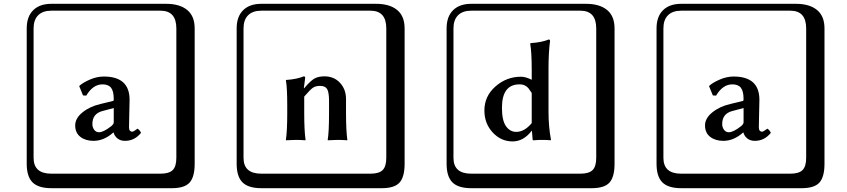

<svg xmlns="http://www.w3.org/2000/svg" viewBox="-20 -774 4440 1006"><path d="M576 -208 516 -192Q464 -178 464 -124Q464 -107 473.5 -94Q483 -81 499 -81Q522 -81 563 -113Q576 -124 576 -133ZM656 -107Q656 -84 674 -84Q679 -84 701 -100L703 -98Q711 -94 719 -78Q685 -36 635 -36Q611 -36 595.5 -48.5Q580 -61 575 -80H574Q525 -36 470 -36Q428 -36 401 -57Q374 -78 374 -117Q374 -154 412 -185Q450 -216 506 -229L572 -245Q576 -245 576 -254Q576 -296 562 -314Q548 -332 517 -332Q467 -332 432 -273L415 -274L395 -323L398 -326Q416 -342 452 -357.5Q488 -373 524 -373Q659 -373 659 -251Q659 -249 657.5 -184.5Q656 -120 656 -107ZM249 -718Q204 -718 180 -694Q156 -670 156 -625V53Q156 136 249 136H821Q866 136 885 117Q904 98 904 53V-625Q904 -718 821 -718ZM1000 84Q1000 153 973.5 182.5Q947 212 881 212H249Q181 212 150.5 181.5Q120 151 120 84V-625Q120 -687 154 -720.5Q188 -754 249 -754H851Q921 -754 960.5 -722Q1000 -690 1000 -625Z M1793 -180Q1793 -91 1800 -41L1799 -39Q1774 -41 1748 -41L1698 -39L1697 -41Q1704 -82 1704 -180V-246Q1704 -289 1694.5 -306.5Q1685 -324 1657 -324Q1633 -324 1618.5 -313.5Q1604 -303 1574 -268V-180Q1574 -91 1581 -41L1580 -39Q1555 -41 1530 -41L1478 -39V-41Q1485 -89 1485 -180V-221Q1485 -316 1478 -353L1479 -355Q1536 -359 1572 -374Q1579 -374 1579 -366L1572 -312H1574Q1608 -352 1628.5 -363Q1649 -374 1680 -374Q1730 -374 1761.5 -340Q1793 -306 1793 -255ZM1349 -718Q1304 -718 1280 -694Q1256 -670 1256 -625V53Q1256 136 1349 136H1921Q1966 136 1985 117Q2004 98 2004 53V-625Q2004 -718 1921 -718ZM2100 84Q2100 153 2073.5 182.5Q2047 212 1981 212H1349Q1281 212 1250.5 181.5Q1220 151 1220 84V-625Q1220 -687 1254 -720.5Q1288 -754 1349 -754H1951Q2021 -754 2060.5 -722Q2100 -690 2100 -625Z M2766 -129V-287Q2755 -304 2748.5 -312Q2742 -320 2730.5 -326Q2719 -332 2702 -332Q2610 -332 2610 -209Q2610 -143 2631 -113Q2652 -83 2685 -83Q2728 -83 2766 -129ZM2766 -89Q2723 -33 2666 -33Q2605 -33 2561.5 -80Q2518 -127 2518 -195Q2518 -270 2576 -321Q2634 -372 2710 -372Q2734 -372 2766 -356V-405Q2766 -502 2758 -545L2760 -548Q2819 -552 2855 -567Q2862 -567 2862 -559Q2854 -498 2854 -418V-187Q2854 -110 2867 -41L2865 -39Q2847 -41 2818 -41Q2798 -41 2778 -39Q2771 -39 2771 -41L2767 -89ZM2449 -718Q2404 -718 2380 -694Q2356 -670 2356 -625V53Q2356 136 2449 136H3021Q3066 136 3085 117Q3104 98 3104 53V-625Q3104 -718 3021 -718ZM3200 84Q3200 153 3173.5 182.5Q3147 212 3081 212H2449Q2381 212 2350.5 181.5Q2320 151 2320 84V-625Q2320 -687 2354 -720.5Q2388 -754 2449 -754H3051Q3121 -754 3160.5 -722Q3200 -690 3200 -625Z M3876 -208 3816 -192Q3764 -178 3764 -124Q3764 -107 3773.5 -94Q3783 -81 3799 -81Q3822 -81 3863 -113Q3876 -124 3876 -133ZM3956 -107Q3956 -84 3974 -84Q3979 -84 4001 -100L4003 -98Q4011 -94 4019 -78Q3985 -36 3935 -36Q3911 -36 3895.5 -48.5Q3880 -61 3875 -80H3874Q3825 -36 3770 -36Q3728 -36 3701 -57Q3674 -78 3674 -117Q3674 -154 3712 -185Q3750 -216 3806 -229L3872 -245Q3876 -245 3876 -254Q3876 -296 3862 -314Q3848 -332 3817 -332Q3767 -332 3732 -273L3715 -274L3695 -323L3698 -326Q3716 -342 3752 -357.5Q3788 -373 3824 -373Q3959 -373 3959 -251Q3959 -249 3957.5 -184.5Q3956 -120 3956 -107ZM3549 -718Q3504 -718 3480 -694Q3456 -670 3456 -625V53Q3456 136 3549 136H4121Q4166 136 4185 117Q4204 98 4204 53V-625Q4204 -718 4121 -718ZM4300 84Q4300 153 4273.5 182.5Q4247 212 4181 212H3549Q3481 212 3450.5 181.5Q3420 151 3420 84V-625Q3420 -687 3454 -720.5Q3488 -754 3549 -754H4151Q4221 -754 4260.5 -722Q4300 -690 4300 -625Z"/></svg>

Font: Libertinus Keyboard
Style: Regular
Weight: 700
Designer: Philipp H. Poll
Foundry: Khaled Hosny
Version: Version 6.7